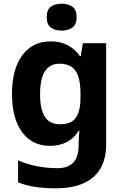

<svg xmlns="http://www.w3.org/2000/svg" viewBox="-20 -780 673 1040"><path d="M255 -556Q305 -556 345 -536Q385 -516 413 -476H417L429 -546H555V1Q555 79 524.5 132Q494 185 433 212.5Q372 240 282 240Q224 240 174.5 233Q125 226 78 208V89Q128 110 181.5 120.5Q235 131 291 131Q349 131 377.5 100Q406 69 406 7V-4Q406 -21 407.5 -39Q409 -57 410 -71H406Q378 -28 339 -9Q300 10 251 10Q154 10 99.5 -64.5Q45 -139 45 -272Q45 -406 101 -481Q157 -556 255 -556ZM302 -435Q267 -435 243.5 -416.5Q220 -398 208.5 -361.5Q197 -325 197 -270Q197 -188 223 -147.5Q249 -107 304 -107Q333 -107 354 -114.5Q375 -122 388.5 -139.5Q402 -157 409 -185Q416 -213 416 -253V-271Q416 -330 404 -366Q392 -402 367 -418.5Q342 -435 302 -435ZM314 -760Q347 -760 371 -744.5Q395 -729 395 -687Q395 -646 371 -630Q347 -614 314 -614Q280 -614 256.5 -630Q233 -646 233 -687Q233 -729 256.5 -744.5Q280 -760 314 -760Z"/></svg>

Font: Noto Sans Armenian
Style: Bold
Weight: 700
Version: Version 2.007